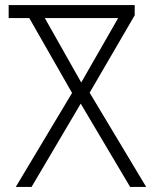

<svg xmlns="http://www.w3.org/2000/svg" viewBox="-20 -734 604 754"><path d="M42 0 263 -369 95 -663H14V-714H509V-674L332 -370L554 0H491L297 -327L104 0ZM299 -410 444 -663H156Z"/></svg>

Font: Noto Sans Georgian SemiCondensed Light
Style: Regular
Weight: 300
Width: 4
Designer: Monotype Design Team, Akaki Razmadze
Foundry: Google LLC
Version: Version 2.005; ttfautohint (v1.8.4.7-5d5b)